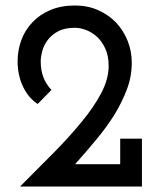

<svg xmlns="http://www.w3.org/2000/svg" viewBox="-20 -678 559 698"><path d="M496 0V-174H417V-81H253Q293 -126 330 -170.5Q367 -215 396 -261Q424 -307 441.5 -353.5Q459 -400 459 -450Q459 -492 444 -529.5Q429 -567 402 -596Q375 -624 337 -641Q299 -658 253 -658Q202 -658 163 -641.5Q124 -625 98 -597Q71 -569 57.5 -532Q44 -495 44 -455Q44 -405 63.5 -363.5Q83 -322 117 -300L167 -351Q148 -371 138 -396.5Q128 -422 128 -455Q128 -471 133.5 -492Q139 -513 153 -532Q167 -551 191 -564Q215 -577 253 -577Q271 -577 292.5 -569Q314 -561 333 -544Q351 -527 363 -501Q375 -475 375 -438Q375 -391 348 -339.5Q321 -288 276 -234Q231 -179 173 -120.5Q115 -62 53 0Z"/></svg>

Font: Josefin Slab Thin
Style: Bold
Weight: 700
Version: Version 2.000